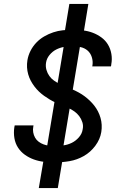

<svg xmlns="http://www.w3.org/2000/svg" viewBox="-20 -858 640 980"><path d="M260 -29Q232 -29 205 -32Q178 -35 153 -44Q128 -53 107 -68Q86 -83 72 -104.5Q58 -126 53.5 -153Q49 -180 53 -207Q53 -210 54 -212.5Q55 -215 55 -218H151Q151 -216 150.5 -214.5Q150 -213 150 -212Q147 -197 149.5 -182.5Q152 -168 159 -155.5Q166 -143 177.5 -134.5Q189 -126 202.5 -121Q216 -116 230.5 -114.5Q245 -113 260 -113Q282 -113 304 -116Q326 -119 346.5 -129Q367 -139 383 -157.5Q399 -176 402 -198Q406 -216 400.5 -233.5Q395 -251 384.5 -265Q374 -279 360 -289Q346 -299 330 -306.5Q314 -314 297.5 -320.5Q281 -327 265 -334Q249 -341 234 -350Q219 -359 205 -369Q191 -379 178.5 -391Q166 -403 155.5 -417Q145 -431 137 -446Q129 -461 124 -478.5Q119 -496 118 -514Q117 -532 120 -551Q124 -575 135.5 -598Q147 -621 165 -640Q183 -659 205.5 -672Q228 -685 252 -693Q276 -701 300.5 -703.5Q325 -706 349 -706Q376 -706 402.5 -703Q429 -700 453 -691Q477 -682 497.5 -667Q518 -652 531 -630.5Q544 -609 548.5 -582.5Q553 -556 548 -530Q548 -527 547.5 -524.5Q547 -522 546 -519H451Q451 -521 451.5 -522.5Q452 -524 452 -525Q455 -546 448.5 -566.5Q442 -587 427 -600Q412 -613 391.5 -617.5Q371 -622 349 -622Q328 -622 307 -618.5Q286 -615 266.5 -605Q247 -595 232.5 -577Q218 -559 215 -538Q212 -519 217 -501.5Q222 -484 232 -470Q242 -456 256.5 -446Q271 -436 286.5 -428.5Q302 -421 318.5 -414.5Q335 -408 351 -401Q367 -394 382.5 -385.5Q398 -377 412 -366.5Q426 -356 438.5 -344Q451 -332 461.5 -318.5Q472 -305 480 -289.5Q488 -274 493 -256.5Q498 -239 499 -221Q500 -203 497 -184Q491 -147 466.5 -114Q442 -81 407.5 -61.5Q373 -42 335 -35.5Q297 -29 260 -29ZM178 102 210 -86 216 -85 311 -656H352L305 -663L334 -838H431L400 -649L393 -650L298 -79H257L304 -72L275 102Z"/></svg>

Font: Iosevka Curly MdExObl
Style: Regular
Weight: 500
Width: 7
Italic angle: -9°
Monospace: yes
Designer: Belleve Invis
Foundry: Belleve Invis
Version: Version 11.1.0; ttfautohint (v1.8.3)